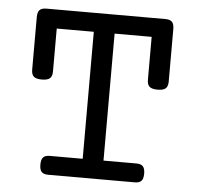

<svg xmlns="http://www.w3.org/2000/svg" viewBox="-46 -627 692 673"><g transform="rotate(5 300.0 -290.0)"><path d="M540 -546.4V-362.3Q540 -345.2 531.7 -337.9Q523.4 -330.6 503.4 -330.6Q483.4 -330.6 475.1 -337.9Q466.8 -345.2 466.8 -362.3V-513.2H336.4V-66.4H451.7Q468.3 -66.4 475.3 -58.8Q482.4 -51.3 482.4 -33.2Q482.4 -15.1 475.3 -7.6Q468.3 0 451.7 0H147.9Q131.3 0 124.3 -7.6Q117.2 -15.1 117.2 -33.2Q117.2 -51.3 124.3 -58.8Q131.3 -66.4 147.9 -66.4H263.2V-513.2H132.8V-362.3Q132.8 -345.2 124.5 -337.9Q116.2 -330.6 96.2 -330.6Q76.2 -330.6 67.9 -337.9Q59.6 -345.2 59.6 -362.3V-546.4Q59.6 -564.5 66.7 -572Q73.7 -579.6 90.3 -579.6H509.3Q525.9 -579.6 533 -572Q540 -564.5 540 -546.4Z"/></g></svg>

Font: Courier Prime
Style: Regular
Weight: 400
Designer: Alan Dague-Greene, Quote-Unquote Apps
Foundry: Quote-Unquote Apps
Version: Version 3.018